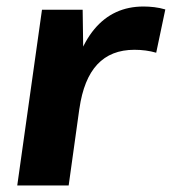

<svg xmlns="http://www.w3.org/2000/svg" viewBox="-20 -570 528 590"><path d="M109 -540H234L237 -330L191 0H33ZM193 -276Q212 -411 270 -480.5Q328 -550 421 -550Q437 -550 454 -548Q471 -546 488 -541L460 -408Q429 -417 393 -417Q321 -417 279 -372Q237 -327 224 -236Z"/></svg>

Font: Pathway Extreme 28pt
Style: Bold Italic
Weight: 700
Italic angle: -8°
Designer: Eduardo Rodriguez Tunni
Foundry: Eduardo Rodriguez Tunni
Version: Version 1.001;gftools[0.9.26]